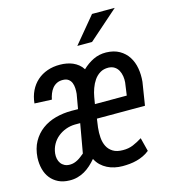

<svg xmlns="http://www.w3.org/2000/svg" viewBox="-117 -823 814 921"><g transform="rotate(-15 290.5 -362.0)"><path d="M378.9 9.3Q358.9 9.3 339.6 5.1Q320.3 1 303.5 -7.6Q286.6 -16.1 272.7 -29.3Q258.8 -42.5 249.5 -61Q236.3 -45.4 221.7 -32.2Q207 -19 190.7 -9.5Q174.3 0 155.5 5.1Q136.7 10.3 115.7 9.8Q84 9.3 60.5 -2.2Q37.1 -13.7 21.7 -33.2Q6.3 -52.7 -0.5 -79.1Q-7.3 -105.5 -5.9 -135.3Q-2.9 -180.7 15.4 -213.6Q33.7 -246.6 63 -268.3Q92.3 -290 130.1 -300.3Q168 -310.5 210 -310.5L242.2 -310.1L254.9 -382.8Q256.3 -396.5 255.6 -410.9Q254.9 -425.3 250.2 -437Q245.6 -448.7 235.6 -456.3Q225.6 -463.9 208.5 -464.4Q190.9 -464.8 178 -458.5Q165 -452.1 156 -441.2Q147 -430.2 141.4 -416Q135.7 -401.9 132.8 -386.7L47.4 -390.6Q50.8 -424.8 64.2 -452.4Q77.6 -480 99.4 -499.3Q121.1 -518.6 150.1 -528.8Q179.2 -539.1 213.9 -538.6Q230 -538.6 246.1 -535.6Q262.2 -532.7 276.4 -526.6Q290.5 -520.5 303 -510.5Q315.4 -500.5 324.2 -486.3Q349.1 -510.3 378.2 -524.4Q407.2 -538.6 442.4 -538.1Q481 -537.1 507.8 -521.7Q534.7 -506.3 550.8 -481.2Q566.9 -456.1 572.5 -423.8Q578.1 -391.6 574.7 -356.9L556.6 -242.7H317.9L312 -200.2Q309.1 -174.3 311 -149.9Q313 -125.5 322.5 -106.7Q332 -87.9 350.8 -76.2Q369.6 -64.5 399.9 -64.5Q427.7 -64 450.9 -73.7Q474.1 -83.5 496.6 -97.7L513.7 -30.3Q500 -19 483.6 -11.2Q467.3 -3.4 449.7 1.2Q432.1 5.9 414.1 7.6Q396 9.3 378.9 9.3ZM434.6 -464.8Q410.2 -465.3 392.6 -454.6Q375 -443.8 363 -426.5Q351.1 -409.2 343.5 -387.9Q335.9 -366.7 332.5 -346.7L326.7 -312.5H484.9L493.7 -375.5Q495.1 -390.6 492.7 -406.2Q490.2 -421.9 483.4 -434.8Q476.6 -447.8 464.6 -455.8Q452.6 -463.9 434.6 -464.8ZM136.2 -63Q147 -63 156.7 -65.9Q166.5 -68.8 175.8 -74Q185.1 -79.1 193.4 -85.7Q201.7 -92.3 209.5 -98.6L234.9 -242.7H208.5Q184.6 -242.2 162.8 -234.1Q141.1 -226.1 123.8 -211.9Q106.4 -197.8 95.2 -177.7Q84 -157.7 81.1 -133.3Q79.6 -119.1 82.3 -106.4Q85 -93.8 92 -84Q99.1 -74.2 110.1 -68.6Q121.1 -63 136.2 -63ZM425.3 -733.9H538.1L390.6 -604H317.4Z"/></g></svg>

Font: Roboto Mono
Style: Italic
Weight: 400
Designer: Google
Version: Version 2.000985; 2015; ttfautohint (v1.3)